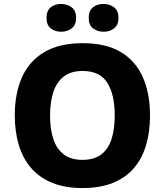

<svg xmlns="http://www.w3.org/2000/svg" viewBox="-20 -944 836 974"><path d="M741 -358Q741 -275 721 -207.5Q701 -140 659 -91Q617 -42 552 -16Q487 10 398 10Q310 10 245 -16.5Q180 -43 138 -91.5Q96 -140 75.5 -208Q55 -276 55 -359Q55 -470 91.5 -552Q128 -634 204.5 -679.5Q281 -725 399 -725Q518 -725 593.5 -679.5Q669 -634 705 -551.5Q741 -469 741 -358ZM234 -358Q234 -288 251 -237.5Q268 -187 304.5 -160Q341 -133 398 -133Q457 -133 493 -160Q529 -187 545.5 -237.5Q562 -288 562 -358Q562 -464 524.5 -524Q487 -584 399 -584Q341 -584 304.5 -556.5Q268 -529 251 -478.5Q234 -428 234 -358ZM216 -853Q216 -890 237.5 -907Q259 -924 290 -924Q321 -924 343.5 -907Q366 -890 366 -853Q366 -817 343.5 -800Q321 -783 290 -783Q259 -783 237.5 -800Q216 -817 216 -853ZM430 -853Q430 -890 451.5 -907Q473 -924 505 -924Q536 -924 558.5 -907Q581 -890 581 -853Q581 -817 558.5 -800Q536 -783 506 -783Q474 -783 452 -800Q430 -817 430 -853Z"/></svg>

Font: Noto Sans Hebrew ExtraBold
Style: Regular
Weight: 800
Designer: Monotype Design Team
Foundry: Monotype Imaging Inc.
Version: Version 2.003